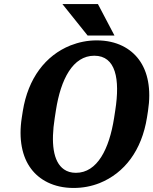

<svg xmlns="http://www.w3.org/2000/svg" viewBox="-20 -921 759 951"><path d="M88 -339C71 -231 90 -143 134 -85C174 -31 245 10 344 10C390 10 432 2 473 -14C597 -64 682 -176 708 -339L713 -371C730 -480 712 -567 668 -626C628 -680 559 -721 459 -721C413 -721 370 -712 329 -696C205 -646 119 -533 93 -371ZM289 -901 414 -745H547L465 -901ZM251 -336 257 -375C281 -529 341 -645 447 -645C554 -645 575 -529 551 -375L545 -336C521 -183 462 -65 356 -65C332 -65 313 -71 297 -82C242 -120 232 -215 251 -336Z"/></svg>

Font: Aerodynamic
Style: BdObl
Weight: 500
Designer: Google
Version: Version 2.000980; 2014